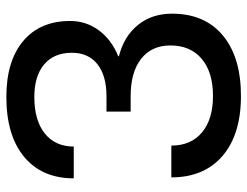

<svg xmlns="http://www.w3.org/2000/svg" viewBox="-107 -658 778 604"><g transform="rotate(-90 282.0 -356.0)"><path d="M281 -334H233V-410H281Q346 -410 382 -438.5Q418 -467 418 -519Q418 -575 381.5 -606Q345 -637 279 -637Q205 -637 164 -604Q123 -571 123 -513H23Q23 -613 90.5 -669Q158 -725 279 -725Q392 -725 455 -672Q518 -619 518 -524Q518 -474 488.5 -434Q459 -394 407 -373V-371Q470 -355 505.5 -311Q541 -267 541 -204Q541 -101 472.5 -44Q404 13 282 13Q161 13 93.5 -45Q26 -103 26 -206H126Q126 -144 167.5 -109.5Q209 -75 282 -75Q357 -75 399 -110.5Q441 -146 441 -209Q441 -268 399 -301Q357 -334 281 -334Z"/></g></svg>

Font: Non Bureau
Style: Regular
Weight: 400
Designer: Jona Saucedo
Foundry: Non Foundry
Version: Version 1.000; ttfautohint (v1.8.4)